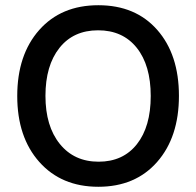

<svg xmlns="http://www.w3.org/2000/svg" viewBox="-20 -707 751 735"><path d="M207.5 -523.5Q154 -456 154 -340Q154 -224 209 -156Q264 -88 357.5 -88Q451 -88 504 -155Q557 -222 557 -339.5Q557 -457 503.5 -524Q450 -591 355.5 -591Q261 -591 207.5 -523.5ZM582 -592.5Q665 -498 665 -340Q665 -182 581.5 -87Q498 8 356.5 8Q215 8 130.5 -87Q46 -182 46 -339.5Q46 -497 130 -592Q214 -687 356.5 -687Q499 -687 582 -592.5Z"/></svg>

Font: Hind Kochi Medium
Style: Regular
Weight: 500
Designer: Dhruvi Tolia
Foundry: Indian Type Foundry
Version: Version 0.702;PS 1.0;hotconv 1.0.81;makeotf.lib2.5.63406